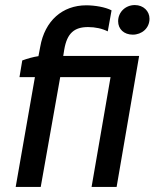

<svg xmlns="http://www.w3.org/2000/svg" viewBox="-20 -739 613 759"><path d="M68 -500 57 -434H118L42 0H141L218 -434H417L342 0H441L530 -518H230L234 -543C245 -608 274 -632 328 -632C357 -632 384 -626 406 -615L421 -698C397 -711 354 -718 321 -718C227 -718 157 -657 139 -554L132 -517C111 -514 87 -507 68 -500ZM505 -602C540 -602 571 -627 571 -665C571 -695 547 -719 513 -719C477 -719 447 -692 447 -655C447 -624 470 -602 505 -602Z"/></svg>

Font: Fixel Display 20240404 Medium
Style: Italic
Weight: 500
Italic angle: -10°
Designer: AlfaBravo + MacPaw
Foundry: Kyrylo Tkachov, Marchela Mozhyna, Serhii Makarenko, Maria Weinstein, Zakhar Kryvoshyya
Version: Version 1.211;Glyphs 3.2 (3225)